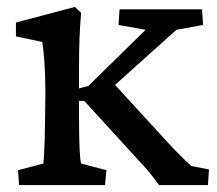

<svg xmlns="http://www.w3.org/2000/svg" viewBox="-20 -534 625 554"><path d="M35 0H283L287 -43L214 -62C210 -78 208 -124 208 -194V-243H223L381 -70C397 -53 412 -37 439 0H580L583 -45L532 -55C514 -71 485 -100 464 -123L312 -289L489 -448L566 -462L563 -507H325L322 -462L400 -448L235 -286L208 -279V-342C208 -405 210 -448 214 -497L196 -514L26 -469V-429L102 -413C107 -382 111 -328 111 -267L110 -186C109 -99 106 -70 105 -62L32 -43Z"/></svg>

Font: TPK Tissa Web Medium
Style: Regular
Weight: 500
Designer: Jacques Le Bailly, Suppakit Chalermlarp | Katatrad Co.,Ltd.
Foundry: Jacques Le Bailly, Cadson Demak Co.,Ltd.
Version: Version 5.000;Glyphs 3.1.2 (3151)